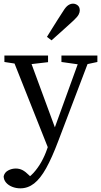

<svg xmlns="http://www.w3.org/2000/svg" viewBox="-20 -777 551 1047"><path d="M236 -576Q251 -600 265.5 -623.5Q280 -647 295 -670.5Q310 -694 325 -717Q339 -740 352 -748.5Q365 -757 378 -757Q392 -757 403.5 -748Q415 -739 415 -720Q415 -710 409 -698Q403 -686 383 -667Q363 -649 343 -630.5Q323 -612 302.5 -594Q282 -576 261 -557ZM441 -424H421L315 -439V-474H511V-439ZM122 -424H102L4 -439V-474H242V-438ZM292 -48 251 52 42 -474H135ZM91 250Q67 250 46 241.5Q25 233 12.5 218Q0 203 0 184Q5 163 24.5 152.5Q44 142 66 142Q86 142 102.5 150.5Q119 159 139 179L170 210L131 232L104 210Q138 193 162.5 166Q187 139 205.5 106Q224 73 236 38L267 -49L421 -474H475L297 -6Q263 84 231.5 140.5Q200 197 166 223.5Q132 250 91 250Z"/></svg>

Font: Adobe Variable Font Prototype
Style: Regular
Weight: 389
Designer: Frank Grießhammer
Foundry: Adobe
Version: Version 1.004;hotconv 1.0.113;makeotfexe 2.5.65598